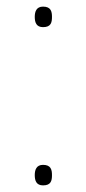

<svg xmlns="http://www.w3.org/2000/svg" viewBox="-20 -552 260 580"><path d="M85 -501C85 -484 90 -470 110 -470C134 -470 137 -484 137 -501C137 -517 134 -532 110 -532C90 -532 85 -517 85 -501ZM85 -23C85 -6 90 8 110 8C134 8 137 -6 137 -23C137 -39 134 -54 110 -54C90 -54 85 -39 85 -23Z"/></svg>

Font: Noto Sans Lao Thin
Style: Regular
Weight: 100
Designer: Monotype Design Team
Foundry: Monotype Imaging Inc.
Version: Version 2.003